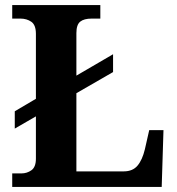

<svg xmlns="http://www.w3.org/2000/svg" viewBox="-20 -734 694 754"><path d="M28 0V-53H64Q86 -53 103.5 -65.5Q121 -78 121 -111V-277L38 -229V-297L121 -346V-601Q121 -636 103 -648.5Q85 -661 60 -661H28V-714H374V-661H340Q310 -661 295 -649Q280 -637 280 -604V-437L424 -521V-451L280 -368V-61H466Q501 -61 520 -83.5Q539 -106 549 -148L566 -223H622L615 0Z"/></svg>

Font: Noto Serif Myanmar
Style: Bold
Weight: 700
Designer: Ben Mitchell and the Monotype Design Team
Foundry: Monotype Imaging Inc.
Version: Version 2.106; ttfautohint (v1.8.4.7-5d5b)